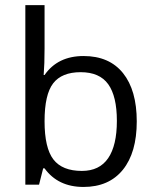

<svg xmlns="http://www.w3.org/2000/svg" viewBox="-20 -728 611 757"><path d="M155.7 -64.2H150.2L134 0H79.9V-707.8H155.7V-535.9Q155.7 -475.2 152.2 -432.3H155.7Q207.8 -507.1 309.4 -507.1Q411 -507.1 465.1 -439.6Q519.2 -372.1 519.2 -249.2Q519.2 -126.4 464.4 -58.6Q409.5 9.1 309.2 9.1Q208.8 9.1 155.7 -64.2ZM302.8 -54.1Q372.1 -54.1 406.5 -104.4Q440.8 -154.7 440.8 -251.5Q440.8 -348.3 406.7 -395.9Q372.6 -443.4 298 -443.4Q223.5 -443.4 189.6 -399.4Q155.7 -355.4 155.7 -250Q155.7 -144.6 190.6 -99.3Q225.5 -54.1 302.8 -54.1Z"/></svg>

Font: Khula
Style: Regular
Weight: 400
Designer: Erin McLaughlin, Steve Matteson
Version: Version 1.000;PS 1.0;hotconv 1.0.72;makeotf.lib2.5.5900; ttf